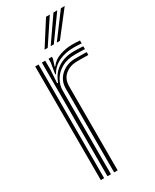

<svg xmlns="http://www.w3.org/2000/svg" viewBox="-200 -825 709 878"><g transform="rotate(-30 155.0 -386.0)"><path d="M89.8 0V-600H107.2L107.5 -552.5L103 -483.2H108Q123.5 -527 158.8 -549.4Q194 -571.8 242 -571.8Q254.8 -571.8 269.4 -571.1Q284 -570.5 291.2 -570V-555Q282 -555.5 266 -555.9Q250 -556.2 237.8 -556.2Q197.5 -556.2 168.4 -539.8Q139.2 -523.2 123.8 -496.9Q108.2 -470.5 108.2 -441V0ZM54.5 0V-600H72.2V0ZM125 0V-442.2Q125 -485.2 155.8 -512.5Q186.5 -539.8 231.5 -539.8Q246.5 -539.8 262.5 -539.6Q278.5 -539.5 291.2 -539.2V-524Q278.8 -524.5 262.5 -524.5Q246.2 -524.5 231.2 -524.5Q195 -524.5 169.2 -503.5Q143.5 -482.5 143.5 -443.5V0ZM115.5 -522.5 125 -579.2V-600H142.5L142.8 -591.2L131 -554.5H134.2Q152.5 -579.8 184.8 -591Q217 -602.2 250.2 -602.2Q258.5 -602.2 270 -601.8Q281.5 -601.2 291.2 -600.5V-585.2Q283.2 -586 272.1 -586.5Q261 -587 250 -587Q206 -587 172.1 -571.1Q138.2 -555.2 119.2 -522.5ZM130 -645 211 -772H231L146.5 -645ZM194.5 -645 289.5 -772H309.5L211 -645ZM162.2 -645 250.2 -772H270.2L178.8 -645Z"/></g></svg>

Font: Big Shoulders Inline Text Thin Medium
Style: Regular
Weight: 500
Version: Version 2.002